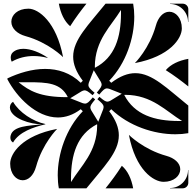

<svg xmlns="http://www.w3.org/2000/svg" viewBox="-20 -1020 1040 1040"><path d="M33.6 -437.6C33.6 -434.3 34.1 -430.9 35 -427.6C48.3 -377.8 140.9 -347.5 207.6 -346.3C134.5 -339.1 51.5 -337.5 38 -287C36.8 -282.8 36.2 -278.5 36.2 -274.4C36.2 -263.7 40.4 -254 50.7 -248.1C84.4 -306.3 160.6 -330.9 225.4 -346.7L225.8 -348.2C159 -362.1 84.4 -410.4 50.7 -468.6C39.4 -462.1 33.6 -449.9 33.6 -437.6ZM20 -590.8C71.2 -493.4 176.7 -383.7 293.5 -383.7C334 -383.7 376 -396.9 417.5 -428.5L428.5 -417.5C337 -322.6 292.7 -185.9 292.7 -70.4C292.7 -45.8 294.7 -22.1 298.7 0H448.2C540.2 -114.6 623.7 -194.3 623.7 -287C623.7 -326.9 608.3 -369.1 571.5 -417.5L582.5 -428.5C677.4 -337 814.1 -292.7 929.6 -292.7C954.2 -292.7 977.9 -294.7 1000 -298.7V-448.2C885.4 -540.2 805.6 -623.7 713 -623.7C673.1 -623.7 630.9 -608.3 582.5 -571.5L571.5 -582.5C663 -677.4 707.3 -814.1 707.3 -929.6C707.3 -954.2 705.3 -977.9 701.3 -1000H551.8C459.8 -885.4 376.3 -805.6 376.3 -713C376.3 -673.1 391.7 -630.9 428.5 -582.5L417.5 -571.5C360.9 -626.1 293.2 -646.7 224.6 -646.7C153.6 -646.7 81.6 -624.6 20 -595.3ZM38.1 -707.6C38.1 -699.8 39.9 -692 43.5 -685.8C79.8 -706.8 120.5 -716.5 162.1 -716.5C187.2 -716.5 212.7 -713 237.8 -706.3L238.2 -707.7C195.2 -736.6 146.4 -755.6 106.1 -755.6C82.7 -755.6 62.3 -749.1 47.6 -734.5C41.3 -728.1 38.1 -717.9 38.1 -707.6ZM80.9 -574.3C87.3 -574.4 93.7 -574.4 100 -574.4C111.4 -574.4 122.4 -574.5 133.1 -574.5C235.9 -574.5 309.2 -570.9 347.2 -494.2L341.3 -493.7C196.7 -494 139.2 -527.4 80.9 -574.3ZM364.6 -53C365 -181.8 397.2 -291 505.8 -347.2L506.3 -341.3C506 -196.7 416.9 -119.9 364.7 -33.9ZM551.8 0H701.3C691.8 -52.2 671.3 -95.5 640 -122C611.3 -76.7 581.1 -36.6 551.8 0ZM493.7 -658.7C494 -803.3 583.1 -880.1 635.3 -966.1L635.4 -947C635 -818.2 602.8 -709 494.2 -652.8ZM298.7 -1000C308.2 -947.8 328.7 -904.5 360 -878C388.6 -923.3 418.9 -963.4 448.2 -1000ZM652.8 -505.8 658.7 -506.3C803.3 -506 880.1 -416.9 966.1 -364.7L947 -364.6C818.2 -365 709 -397.2 652.8 -505.8ZM878 -640C923.3 -611.4 963.4 -581.1 1000 -551.8V-701.3C947.8 -691.8 904.5 -671.3 878 -640ZM901.2 0H970C986.6 0 1000 -13.4 1000 -30V-98.8H998.5C998.5 -45.1 954.9 -1.5 901.2 -1.5ZM678.2 -289.5C714.2 -99.5 811.6 -35.1 866.2 -35.1C922.5 -35.1 956.4 -68.1 956.4 -103C956.4 -137.4 923.8 -164.1 882.2 -175.5C756.5 -210.2 678.2 -289.5 678.2 -289.5ZM901.2 -998.5C954.9 -998.5 998.5 -954.9 998.5 -901.2H1000V-970C1000 -986.6 986.6 -1000 970 -1000H901.2ZM710.5 -678.2C900.5 -714.2 964.9 -811.6 964.9 -866.2C964.9 -922.5 931.9 -956.4 897 -956.4C862.6 -956.4 835.9 -923.8 824.5 -882.2C789.8 -756.5 710.5 -678.2 710.5 -678.2ZM360.5 -487.8 421.5 -525.2C427.4 -528.2 432 -530.2 436.7 -530.6C447.2 -531.5 457.5 -524.6 481.5 -504.4L488.7 -513L492.4 -517.4C468.4 -537.6 459.8 -546.6 458.9 -557C458.5 -561.7 459.6 -566.6 461.5 -572.9L487.8 -639.5L525.2 -578.5C528.2 -572.6 530.2 -568 530.6 -563.3C531.5 -552.8 524.6 -542.5 504.4 -518.5L513 -511.3L517.4 -507.5C537.6 -531.6 546.6 -540.2 557 -541.1C561.7 -541.5 566.6 -540.4 572.9 -538.5L639.5 -512.2L578.5 -474.8C572.6 -471.8 567.9 -469.9 563.3 -469.4C552.8 -468.5 542.5 -475.4 518.4 -495.6L511.3 -487L507.5 -482.6C531.6 -462.4 540.2 -453.4 541.1 -443C541.5 -438.3 540.4 -433.4 538.5 -427.1L512.2 -360.5L474.7 -421.5C471.8 -427.4 469.8 -432 469.4 -436.7C468.5 -447.2 475.4 -457.5 495.6 -481.5L487 -488.7L482.6 -492.5C462.4 -468.4 453.4 -459.8 442.9 -458.9C438.3 -458.5 433.4 -459.6 427.1 -461.5ZM41.4 -902.1C41.4 -865.3 74.7 -836.3 117.7 -824.5C243.4 -789.8 321.7 -710.5 321.7 -710.5C285.7 -900.5 189 -973 134 -973C74.9 -973 41.4 -938.6 41.4 -902.1ZM35.1 -133.8C35.1 -77.5 68.1 -43.6 103 -43.6C131.5 -43.6 161.3 -66.2 175.5 -117.8C210.2 -243.4 289.5 -321.8 289.5 -321.8C99.5 -285.8 35.1 -188.4 35.1 -133.8Z"/></svg>

Font: GlukFrames07
Style: Medium
Weight: 500
Monospace: yes
Designer: gluk
Foundry: gluk
Version: Version 1.00